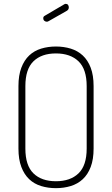

<svg xmlns="http://www.w3.org/2000/svg" viewBox="-20 -973 583 999"><path d="M271 6Q230 6 194 -5Q158 -16 132 -40.5Q106 -65 91 -104.5Q76 -144 76 -200V-525Q76 -581 91 -620.5Q106 -660 132 -684.5Q158 -709 194 -720Q230 -731 271 -731Q312 -731 348 -720Q384 -709 410.5 -684.5Q437 -660 452 -620.5Q467 -581 467 -525V-200Q467 -144 452 -104.5Q437 -65 410.5 -40.5Q384 -16 348 -5Q312 6 271 6ZM431 -525Q431 -613 388.5 -654Q346 -695 271 -695Q196 -695 154 -654Q112 -613 112 -525V-200Q112 -112 154 -71Q196 -30 271 -30Q346 -30 388.5 -71Q431 -112 431 -200ZM233 -863Q228 -860 224 -860Q216 -860 210.5 -865Q205 -870 205 -878Q205 -887 213 -891L315 -951Q319 -953 322 -953Q330 -953 334 -947.5Q338 -942 338 -935Q338 -923 328 -917Z"/></svg>

Font: AkaAcidDosis
Style: ExtraLight
Weight: 250
Designer: Edgar Tolentino, Pablo Impallari, Igino Marini, Aka-Acid
Foundry: Edgar Tolentino, Pablo Impallari, Igino Marini, Aka-Acid
Version: Version 1.007